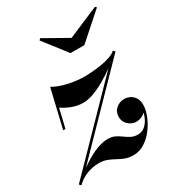

<svg xmlns="http://www.w3.org/2000/svg" viewBox="-210 -798 836 912"><g transform="rotate(-30 208.0 -342.0)"><path d="M-40 0.5 408.5 -459.5 427 -460 -16 -5.5ZM-31.5 10 -39.5 0.5Q10.5 -40 51 -66.5Q91.5 -93 124.8 -105.8Q158 -118.5 186.5 -118.5Q209 -118.5 225.2 -110.5Q241.5 -102.5 255.8 -91.8Q270 -81 286 -72.8Q302 -64.5 323.5 -64.5Q348 -64.5 365.5 -82Q383 -99.5 392.2 -125Q401.5 -150.5 401.5 -175H413.5Q412.5 -159.5 402.5 -147.2Q392.5 -135 377.5 -128Q362.5 -121 346.5 -121Q331.5 -121 317.2 -128.8Q303 -136.5 293.8 -150.2Q284.5 -164 284.5 -182Q284.5 -210.5 304.2 -227.2Q324 -244 348 -244Q366 -244 381 -236.2Q396 -228.5 405.2 -213Q414.5 -197.5 414.5 -175Q414.5 -149.5 402.5 -118Q390.5 -86.5 368.8 -57Q347 -27.5 318 -8.8Q289 10 255 10Q230 10 210.8 2.5Q191.5 -5 173.8 -15Q156 -25 136.8 -32.5Q117.5 -40 92.5 -40Q56.5 -40 24.5 -27Q-7.5 -14 -31.5 10ZM24.5 -260 74 -469.5Q101 -454.5 130.5 -446Q160 -437.5 188.2 -433.8Q216.5 -430 239.5 -430Q257.5 -430 282.5 -431.8Q307.5 -433.5 333.8 -437.8Q360 -442 382.5 -449.8Q405 -457.5 418 -469.5L427 -460Q396 -435.5 363 -411.2Q330 -387 296.8 -367.8Q263.5 -348.5 232.2 -336.8Q201 -325 174 -325Q141 -325 111 -337Q81 -349 61.5 -363L37 -260ZM238 -560 140.5 -685.5 148.5 -693.5 278.5 -620 448.5 -692.5 455.5 -685.5 314 -560Z"/></g></svg>

Font: Bodoni Moda 18pt SemiBold
Style: Italic
Weight: 600
Italic angle: -13°
Designer: Owen Earl
Foundry: indestructible type
Version: Version 2.005